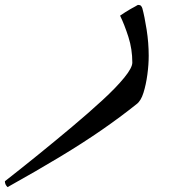

<svg xmlns="http://www.w3.org/2000/svg" viewBox="-340 -325 703 785"><path d="M218 101Q153 153 76.5 206Q0 259 -94.5 316Q-189 373 -309 440Q-320 430 -320 416Q-256 366 -185 308.5Q-114 251 -45.5 193.5Q23 136 79 84.5Q135 33 168 -7.5Q201 -48 201 -69Q201 -124 185 -174Q169 -224 151 -261Q171 -275 193.5 -288Q216 -301 224 -305Q233 -305 236.5 -301Q240 -297 242 -291Q251 -258 259.5 -204Q268 -150 268 -97Q268 -61 262.5 -20Q257 21 246.5 54.5Q236 88 218 101Z"/></svg>

Font: Ruwudu Medium
Style: Regular
Weight: 500
Designer: Becca Hirsbrunner Spalinger
Foundry: SIL International
Version: Version 3.000